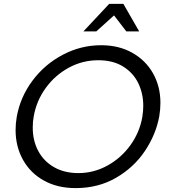

<svg xmlns="http://www.w3.org/2000/svg" viewBox="-20 -951 873 985"><path d="M797 -354Q803 -390 803 -423Q803 -507 765.5 -574Q728 -641 659 -680Q590 -719 499 -719Q395 -719 302 -670Q209 -621 146.5 -537Q84 -453 66 -352Q60 -318 60 -284Q60 -199 98 -131Q136 -63 205.5 -24.5Q275 14 368 14Q484 14 575.5 -39Q667 -92 723.5 -176.5Q780 -261 797 -354ZM715 -407Q715 -382 710 -350Q696 -271 648.5 -205.5Q601 -140 531 -101.5Q461 -63 382 -63Q311 -63 258 -93Q205 -123 176.5 -176Q148 -229 148 -296Q148 -329 153 -354Q167 -434 214.5 -499.5Q262 -565 332.5 -603.5Q403 -642 484 -642Q560 -642 612 -609.5Q664 -577 689.5 -524Q715 -471 715 -407ZM613 -931H540L408 -790H474L565 -872L628 -790H694Z"/></svg>

Font: Geom Light
Style: Italic
Weight: 300
Italic angle: -10°
Version: Version 1.102